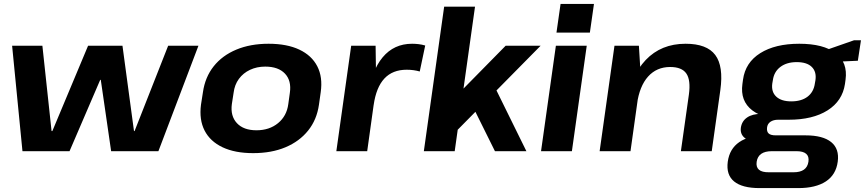

<svg xmlns="http://www.w3.org/2000/svg" viewBox="-20 -774 4428 983"><path d="M42 -540H197L244 -103H248L431 -540H607L666 -103H669L841 -540H996L791 0H549L496 -365H493L336 0H95Z M1276 10Q1183 10 1119.5 -20Q1056 -50 1027.5 -105.5Q999 -161 1009 -238L1019 -302Q1030 -379 1074 -434.5Q1118 -490 1190 -520Q1262 -550 1355 -550Q1449 -550 1512.5 -520Q1576 -490 1604.5 -434.5Q1633 -379 1622 -302L1613 -238Q1602 -161 1557.5 -105.5Q1513 -50 1441.5 -20Q1370 10 1276 10ZM1293 -107Q1359 -107 1403.5 -143.5Q1448 -180 1456 -241L1464 -299Q1473 -361 1439 -397Q1405 -433 1338 -433Q1295 -433 1260 -416.5Q1225 -400 1203 -370Q1181 -340 1176 -299L1167 -241Q1159 -180 1193 -143.5Q1227 -107 1293 -107Z M1778 -540H1903L1906 -330L1860 0H1702ZM1862 -276Q1881 -411 1939 -480.5Q1997 -550 2090 -550Q2106 -550 2123 -548Q2140 -546 2157 -541L2129 -408Q2098 -417 2062 -417Q1990 -417 1948 -372Q1906 -327 1893 -236Z M2204 -169 2569 -540H2748L2298 -84ZM2254 -740H2412L2308 0H2150ZM2389 -252 2513 -329 2675 0H2514Z M2984 -540 2908 0H2750L2826 -540ZM3021 -754 3000 -607H2829L2850 -754Z M3507 -290Q3517 -364 3494 -397.5Q3471 -431 3411 -431Q3342 -431 3298 -382Q3254 -333 3241 -240L3173 -159L3184 -228Q3207 -384 3286 -467Q3365 -550 3490 -550Q3599 -550 3642 -492.5Q3685 -435 3668 -313L3624 0H3466ZM3126 -540H3251L3261 -378L3208 0H3050Z M4018 -161Q3894 -161 3831.5 -209Q3769 -257 3781 -344L3784 -366Q3796 -454 3872.5 -502Q3949 -550 4072 -550Q4196 -550 4258.5 -502Q4321 -454 4309 -366L4306 -344Q4293 -257 4217 -209Q4141 -161 4018 -161ZM3869 189Q3780 189 3738.5 155Q3697 121 3706 54Q3715 -12 3765 -46.5Q3815 -81 3907 -81H4104Q4193 -81 4235.5 -46.5Q4278 -12 4269 54Q4260 121 4208 155Q4156 189 4067 189ZM4043 108Q4111 108 4119 54Q4123 27 4107.5 13.5Q4092 0 4058 0H3932Q3862 0 3854 54Q3846 109 3917 108ZM3857 -50Q3814 -50 3791.5 -69Q3769 -88 3773 -120Q3778 -154 3805 -172.5Q3832 -191 3877 -191H4022L4018 -161H3964Q3940 -161 3924.5 -150.5Q3909 -140 3907 -120Q3905 -100 3915.5 -90.5Q3926 -81 3952 -81H4006L4002 -50ZM4031 -255Q4083 -255 4114.5 -279Q4146 -303 4152 -347L4155 -364Q4161 -407 4136 -431.5Q4111 -456 4059 -456Q4008 -456 3975.5 -431.5Q3943 -407 3937 -364L3934 -347Q3928 -304 3954 -279.5Q3980 -255 4031 -255ZM4184 -509 4353 -568H4388L4372 -463L4176 -454Z"/></svg>

Font: Pathway Extreme 28pt
Style: Bold Italic
Weight: 700
Italic angle: -8°
Designer: Eduardo Rodriguez Tunni
Foundry: Eduardo Rodriguez Tunni
Version: Version 1.001;gftools[0.9.26]